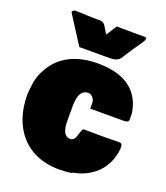

<svg xmlns="http://www.w3.org/2000/svg" viewBox="-166 -1057 1011 1167"><g transform="rotate(20 339.5 -474.0)"><path d="M99.1 -927.8 215.8 -745.1H411.2C473.7 -745.1 477.6 -769.5 499 -801.8C516.5 -829.6 535.2 -856.1 553.7 -882.8C564.5 -898.4 579.1 -917 579.1 -928.7C579.1 -935.5 576.2 -939.5 570.3 -939.5H507.8C467.8 -939.5 429.7 -940.4 387.7 -940.4C372.1 -919.9 358.4 -892.6 342.8 -872.1L324.2 -904.3C304.7 -938.5 295.9 -940.4 270.5 -940.4C214.9 -940.4 168 -944.3 114.3 -944.3C105.5 -940.4 99.1 -934.6 99.1 -927.8ZM355.5 -3.9C379.9 -3.9 414.1 -5.9 437.5 -10.7V-13.7C553.7 -34.2 647.5 -111.3 662.1 -246.1V-264.6C661.1 -276.4 657.2 -284.2 644.5 -284.2H608.4C581.1 -284.2 554.7 -283.2 527.3 -283.2C488.3 -283.2 449.2 -284.2 410.2 -284.2C388.7 -262.7 395.5 -201.2 353.5 -201.2C302.7 -201.2 300.8 -275.4 300.8 -294.9V-349.6C300.8 -406.2 293.9 -502 363.3 -502C387.7 -502 403.3 -477.5 406.2 -458V-416H615.2C635.7 -416 651.4 -417 654.3 -431.6V-473.6C638.7 -585 566.4 -690.4 357.4 -690.4C236.3 -690.4 113.3 -650.4 50.8 -520.5V-521.5C24.4 -468.8 22.5 -423.8 17.6 -371.1V-364.3C17.6 -161.1 132.1 -3.9 355.5 -3.9Z"/></g></svg>

Font: Bowlby One SC
Style: Regular
Weight: 400
Width: 1
Version: Version 1.2